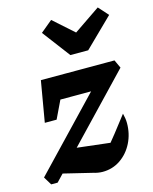

<svg xmlns="http://www.w3.org/2000/svg" viewBox="-116 -844 739 927"><g transform="rotate(-15 253.5 -380.5)"><path d="M25 0 0 -41 437 -499H475L494 -458L57 0ZM233 -2 64 -43 155 -143 387 -116 323 -82Q353 -118 384 -157.5Q415 -197 448 -240Q451 -228 453 -216Q455 -204 455 -191Q455 -138 432.5 -93Q410 -48 370.5 -21Q331 6 281 6Q259 6 233 -2ZM72 -295 107 -499H229L131 -295ZM148 -384 107 -499H475L359 -384ZM276 -579 171 -718 230 -767 331 -677 463 -767 507 -718 365 -579Z"/></g></svg>

Font: Piazzolla Thin ExtraBold
Style: Italic
Weight: 800
Italic angle: -11.3°
Version: Version 2.005